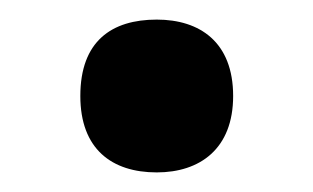

<svg xmlns="http://www.w3.org/2000/svg" viewBox="-20 -163 320 196"><path d="M62 -65C62 -11 94 13 140 13C184 13 218 -11 218 -65C218 -120 184 -143 140 -143C94 -143 62 -121 62 -65Z"/></svg>

Font: Noto Sans Khmer Condensed SemiBold
Style: Regular
Weight: 600
Width: 3
Designer: Danh Hong and the Monotype Design Team
Foundry: Monotype Imaging Inc.
Version: Version 2.004